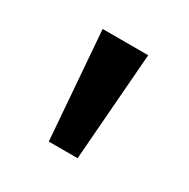

<svg xmlns="http://www.w3.org/2000/svg" viewBox="-76 -1028 391 398"><g transform="rotate(30 119.5 -829.0)"><path d="M85 -700 65 -958H174L154 -700Z"/></g></svg>

Font: Noto Sans Khmer UI Medium
Style: Regular
Weight: 500
Designer: Danh Hong and the Monotype Design Team
Foundry: Monotype Imaging Inc.
Version: Version 2.002; ttfautohint (v1.8.4.7-5d5b)